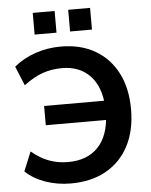

<svg xmlns="http://www.w3.org/2000/svg" viewBox="-60 -955 799 1014"><g transform="rotate(-5 339.5 -447.5)"><path d="M274 10Q203 10 139.5 -12.5Q76 -35 35 -75L77 -177Q122 -139 169 -121.5Q216 -104 270 -104Q371 -104 428.5 -163.5Q486 -223 491 -338L529 -308H169V-410H527L490 -378Q484 -485 428.5 -543Q373 -601 280 -601Q226 -601 178 -584.5Q130 -568 77 -528L35 -630Q84 -671 148.5 -693Q213 -715 284 -715Q389 -715 465.5 -670.5Q542 -626 583.5 -545Q625 -464 625 -353Q625 -242 583 -160.5Q541 -79 462.5 -34.5Q384 10 274 10ZM340 -790V-905H456V-790ZM152 -790V-905H268V-790Z"/></g></svg>

Font: Nunito Sans 12pt ExtraLight
Style: Regular
Weight: 200
Designer: Vernon Adams
Foundry: Vernon Adams
Version: Version 3.101;gftools[0.9.27]